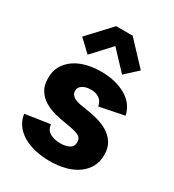

<svg xmlns="http://www.w3.org/2000/svg" viewBox="-177 -820 848 936"><g transform="rotate(30 247.0 -352.0)"><path d="M200 -718H293L412 -591L343 -528L245 -632L149 -528L82 -591ZM184 -346Q184 -332 191.5 -323Q199 -314 211 -308.5Q223 -303 238.5 -300Q254 -297 270 -295Q307 -290 342 -280.5Q377 -271 404 -254Q431 -237 447.5 -210.5Q464 -184 464 -145Q464 -107 448 -77.5Q432 -48 403 -27.5Q374 -7 334.5 3.5Q295 14 247 14Q203 14 164.5 5Q126 -4 96.5 -21.5Q67 -39 48.5 -64.5Q30 -90 25 -124L164 -145Q167 -113 192 -100Q217 -87 249 -87Q278 -87 298.5 -97.5Q319 -108 319 -134Q319 -156 300 -166Q281 -176 231 -184Q195 -189 160.5 -198Q126 -207 99 -223.5Q72 -240 55.5 -266.5Q39 -293 39 -334Q39 -375 57 -404.5Q75 -434 104 -453Q133 -472 171 -481Q209 -490 249 -490Q289 -490 324.5 -481.5Q360 -473 388 -457Q416 -441 434 -417Q452 -393 458 -363L320 -335Q316 -361 297 -375Q278 -389 249 -389Q222 -389 203 -377.5Q184 -366 184 -346Z"/></g></svg>

Font: Post Grotesk Bold
Style: Bold
Weight: 700
Version: Version 1.0